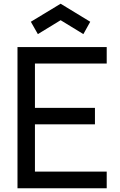

<svg xmlns="http://www.w3.org/2000/svg" viewBox="-20 -1000 639 1020"><path d="M302.1 -892.7 422.9 -818.8 459.4 -884.4 302.1 -980.2 143.8 -884.4 181.2 -818.8ZM546.9 -662.5V-750H72.9V0H546.9V-88.5H165.6V-339.6H484.4V-427.1H165.6V-662.5Z"/></svg>

Font: Manrope3 Medium
Style: Regular
Weight: 500
Width: 4
Designer: Mikhail Sharanda
Foundry: Mikhail Sharanda
Version: Version 3.000;PS 003.000;hotconv 1.0.88;makeotf.lib2.5.64775